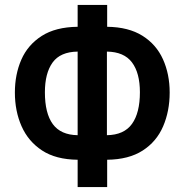

<svg xmlns="http://www.w3.org/2000/svg" viewBox="-20 -744 745 774"><path d="M412 -724V-636Q498 -635 554 -600Q610 -565 637 -505Q664 -445 664 -371Q664 -296 637.5 -234.5Q611 -173 555 -137Q499 -101 412 -100V10H293V-100Q205 -101 149.5 -137.5Q94 -174 67 -235Q40 -296 40 -371Q40 -444 66 -503.5Q92 -563 148 -599Q204 -635 293 -636V-724ZM293 -536Q223 -535 192 -492Q161 -449 161 -372Q161 -287 193 -243.5Q225 -200 293 -199ZM411 -536V-199Q480 -200 512 -244.5Q544 -289 544 -372Q544 -450 512 -492.5Q480 -535 411 -536Z"/></svg>

Font: Avrile Sans Condensed SemiBold
Style: Regular
Weight: 600
Width: 3
Designer: Monotype Design Team
Foundry: Monotype Imaging Inc.
Version: Version 2.001;September 10, 2019;FontCreator 11.5.0.2425 64-